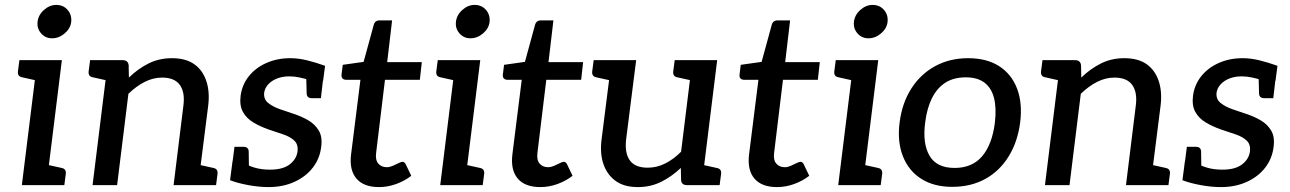

<svg xmlns="http://www.w3.org/2000/svg" viewBox="-20 -754 5254 782"><path d="M69 0 132 -509H232L169 0ZM141 0 163 -85 231 -70Q241 -68 245 -62Q249 -56 248 -46L242 0ZM160 -509 138 -424 71 -439Q60 -441 56 -447Q52 -453 53 -463L59 -509ZM192 -598Q165 -598 147.5 -618Q130 -638 133 -665Q136 -693 159 -713.5Q182 -734 209 -734Q238 -734 255.5 -713.5Q273 -693 270 -665Q267 -638 243.5 -618Q220 -598 192 -598Z M357 0 420 -509H480Q501 -509 504 -489L505 -438Q542 -474 585 -495.5Q628 -517 680 -517Q736 -517 770.5 -493Q805 -469 820 -425Q835 -381 828 -324L787 0H687L727 -324Q734 -378 712.5 -408Q691 -438 640 -438Q604 -438 569.5 -420.5Q535 -403 503 -372L457 0ZM759 0 781 -85 849 -70Q859 -68 863 -62Q867 -56 866 -46L860 0ZM448 -509 426 -424 359 -439Q348 -441 344 -447Q340 -453 341 -463L347 -509Z M1074 8Q1035 8 991.5 0Q948 -8 917 -20L927 -97L975 -90Q986 -81 1014.5 -72Q1043 -63 1080 -63Q1132 -63 1160 -84.5Q1188 -106 1192 -138Q1195 -166 1178.5 -181.5Q1162 -197 1134 -206.5Q1106 -216 1073 -227Q1039 -239 1011.5 -255.5Q984 -272 969.5 -298Q955 -324 960 -364Q966 -409 993.5 -443.5Q1021 -478 1065 -497.5Q1109 -517 1162 -517Q1195 -517 1230 -508.5Q1265 -500 1304 -486L1296 -425L1240 -428Q1221 -434 1200 -438.5Q1179 -443 1158 -443Q1131 -443 1109 -434.5Q1087 -426 1073 -411Q1059 -396 1056 -377Q1053 -350 1072.5 -334.5Q1092 -319 1121 -309Q1150 -299 1177 -290Q1208 -280 1235.5 -264Q1263 -248 1278.5 -222Q1294 -196 1288 -154Q1282 -107 1253.5 -70.5Q1225 -34 1178.5 -13Q1132 8 1074 8ZM1227 -448 1296 -432 1287 -354H1251Q1239 -354 1234 -359.5Q1229 -365 1229 -374ZM994 -62 925 -78 935 -156H972Q983 -156 988 -150.5Q993 -145 993 -136Z M1524 8Q1461 8 1431.5 -27Q1402 -62 1410 -126L1448 -429H1390Q1381 -429 1375.5 -434Q1370 -439 1371 -450L1376 -490L1461 -502L1502 -652Q1507 -671 1526 -671H1577L1557 -501H1698L1690 -429H1548L1512 -132Q1508 -103 1520.5 -88Q1533 -73 1556 -73Q1567 -73 1579.5 -78.5Q1592 -84 1603 -89.5Q1614 -95 1619 -95Q1627 -95 1632 -86L1655 -38Q1628 -17 1593.5 -4.5Q1559 8 1524 8Z M1773 0 1836 -509H1936L1873 0ZM1845 0 1867 -85 1935 -70Q1945 -68 1949 -62Q1953 -56 1952 -46L1946 0ZM1864 -509 1842 -424 1775 -439Q1764 -441 1760 -447Q1756 -453 1757 -463L1763 -509ZM1896 -598Q1869 -598 1851.5 -618Q1834 -638 1837 -665Q1840 -693 1863 -713.5Q1886 -734 1913 -734Q1942 -734 1959.5 -713.5Q1977 -693 1974 -665Q1971 -638 1947.5 -618Q1924 -598 1896 -598Z M2181 8Q2118 8 2088.5 -27Q2059 -62 2067 -126L2105 -429H2047Q2038 -429 2032.5 -434Q2027 -439 2028 -450L2033 -490L2118 -502L2159 -652Q2164 -671 2183 -671H2234L2214 -501H2355L2347 -429H2205L2169 -132Q2165 -103 2177.5 -88Q2190 -73 2213 -73Q2224 -73 2236.5 -78.5Q2249 -84 2260 -89.5Q2271 -95 2276 -95Q2284 -95 2289 -86L2312 -38Q2285 -17 2250.5 -4.5Q2216 8 2181 8Z M2578 8Q2522 8 2487.5 -17Q2453 -42 2438 -85Q2423 -128 2430 -185L2471 -509H2571L2530 -185Q2524 -130 2545.5 -100.5Q2567 -71 2618 -71Q2655 -71 2689 -88Q2723 -105 2754 -136L2800 -509H2901L2838 0H2778Q2756 0 2754 -20L2753 -70Q2716 -35 2673 -13.5Q2630 8 2578 8ZM2810 0 2831 -85 2899 -70Q2910 -68 2914 -62Q2918 -56 2917 -46L2911 0ZM2499 -509 2477 -424 2409 -439Q2399 -441 2395 -447Q2391 -453 2392 -463L2398 -509ZM2829 -509 2807 -424 2739 -439Q2729 -441 2725 -447Q2721 -453 2722 -463L2728 -509Z M3145 8Q3082 8 3052.5 -27Q3023 -62 3031 -126L3069 -429H3011Q3002 -429 2996.5 -434Q2991 -439 2992 -450L2997 -490L3082 -502L3123 -652Q3128 -671 3147 -671H3198L3178 -501H3319L3311 -429H3169L3133 -132Q3129 -103 3141.5 -88Q3154 -73 3177 -73Q3188 -73 3200.5 -78.5Q3213 -84 3224 -89.5Q3235 -95 3240 -95Q3248 -95 3253 -86L3276 -38Q3249 -17 3214.5 -4.5Q3180 8 3145 8Z M3394 0 3457 -509H3557L3494 0ZM3466 0 3488 -85 3556 -70Q3566 -68 3570 -62Q3574 -56 3573 -46L3567 0ZM3485 -509 3463 -424 3396 -439Q3385 -441 3381 -447Q3377 -453 3378 -463L3384 -509ZM3517 -598Q3490 -598 3472.5 -618Q3455 -638 3458 -665Q3461 -693 3484 -713.5Q3507 -734 3534 -734Q3563 -734 3580.5 -713.5Q3598 -693 3595 -665Q3592 -638 3568.5 -618Q3545 -598 3517 -598Z M3923 -517Q3999 -517 4049.5 -484.5Q4100 -452 4122.5 -393Q4145 -334 4135 -255Q4125 -177 4088.5 -117.5Q4052 -58 3993.5 -25.5Q3935 7 3858 7Q3784 7 3732.5 -25.5Q3681 -58 3657.5 -117.5Q3634 -177 3644 -255Q3654 -334 3691.5 -393Q3729 -452 3788.5 -484.5Q3848 -517 3923 -517ZM3868 -70Q3940 -70 3980.5 -118Q4021 -166 4032 -254Q4039 -314 4028.5 -355Q4018 -396 3989.5 -417.5Q3961 -439 3914 -439Q3864 -439 3830 -417Q3796 -395 3775.5 -353.5Q3755 -312 3748 -254Q3737 -169 3766 -119.5Q3795 -70 3868 -70Z M4236 0 4299 -509H4359Q4380 -509 4383 -489L4384 -438Q4421 -474 4464 -495.5Q4507 -517 4559 -517Q4615 -517 4649.5 -493Q4684 -469 4699 -425Q4714 -381 4707 -324L4666 0H4566L4606 -324Q4613 -378 4591.5 -408Q4570 -438 4519 -438Q4483 -438 4448.5 -420.5Q4414 -403 4382 -372L4336 0ZM4638 0 4660 -85 4728 -70Q4738 -68 4742 -62Q4746 -56 4745 -46L4739 0ZM4327 -509 4305 -424 4238 -439Q4227 -441 4223 -447Q4219 -453 4220 -463L4226 -509Z M4953 8Q4914 8 4870.5 0Q4827 -8 4796 -20L4806 -97L4854 -90Q4865 -81 4893.5 -72Q4922 -63 4959 -63Q5011 -63 5039 -84.5Q5067 -106 5071 -138Q5074 -166 5057.5 -181.5Q5041 -197 5013 -206.5Q4985 -216 4952 -227Q4918 -239 4890.5 -255.5Q4863 -272 4848.5 -298Q4834 -324 4839 -364Q4845 -409 4872.5 -443.5Q4900 -478 4944 -497.5Q4988 -517 5041 -517Q5074 -517 5109 -508.5Q5144 -500 5183 -486L5175 -425L5119 -428Q5100 -434 5079 -438.5Q5058 -443 5037 -443Q5010 -443 4988 -434.5Q4966 -426 4952 -411Q4938 -396 4935 -377Q4932 -350 4951.5 -334.5Q4971 -319 5000 -309Q5029 -299 5056 -290Q5087 -280 5114.5 -264Q5142 -248 5157.5 -222Q5173 -196 5167 -154Q5161 -107 5132.5 -70.5Q5104 -34 5057.5 -13Q5011 8 4953 8ZM5106 -448 5175 -432 5166 -354H5130Q5118 -354 5113 -359.5Q5108 -365 5108 -374ZM4873 -62 4804 -78 4814 -156H4851Q4862 -156 4867 -150.5Q4872 -145 4872 -136Z"/></svg>

Font: Aleo Medium
Style: Italic
Weight: 500
Italic angle: -7°
Designer: Alessio Laiso
Foundry: Alessio Laiso
Version: Version 2.001;gftools[0.9.29]